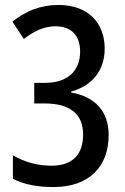

<svg xmlns="http://www.w3.org/2000/svg" viewBox="-20 -744 504 774"><path d="M196 10C341 10 418 -74 418 -199C418 -295 364 -354 267 -371V-375C354 -399 402 -462 402 -548C402 -653 334 -724 216 -724C142 -724 84 -699 30 -657L76 -587C116 -617 155 -638 204 -638C267 -638 303 -601 303 -536C303 -461 256 -410 161 -410H118V-327H159C263 -327 315 -284 315 -202C315 -124 276 -76 187 -76C133 -76 80 -90 32 -118V-23C81 1 132 10 196 10Z"/></svg>

Font: Noto Sans Devanagari Condensed Medium
Style: Regular
Weight: 500
Width: 3
Designer: Jelle Bosma - Monotype Design Team
Foundry: Monotype Imaging Inc.
Version: Version 2.004